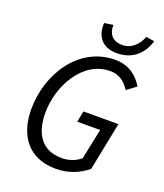

<svg xmlns="http://www.w3.org/2000/svg" viewBox="-154 -948 909 1063"><g transform="rotate(20 300.0 -417.0)"><path d="M300 12C375 12 438 -15 486 -55L543 -339H337L324 -274H459L422 -95C397 -72 358 -55 311 -55C189 -55 141 -144 141 -260C141 -419 240 -600 401 -600C454 -600 490 -572 516 -530L571 -571C538 -627 484 -668 406 -668C194 -668 61 -462 61 -253C61 -93 144 12 300 12ZM400 -705C495 -705 551 -765 572 -838L523 -846C504 -797 468 -758 411 -758C353 -758 327 -796 329 -846L277 -838C272 -765 308 -705 400 -705Z"/></g></svg>

Font: Source Code Variable
Style: Italic
Weight: 400
Italic angle: -11°
Monospace: yes
Designer: Paul D. Hunt, Teo Tuominen
Foundry: Adobe Systems Incorporated
Version: Version 1.005;PS 1.0;hotconv 16.6.54;makeotf.lib2.5.65590